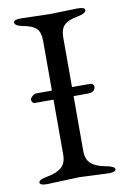

<svg xmlns="http://www.w3.org/2000/svg" viewBox="-78 -701 495 753"><g transform="rotate(-10 170.0 -324.0)"><path d="M67 -353H284Q289 -353 293 -349Q297 -345 297 -341Q297 -317 266 -317H57Q52 -316 48 -320Q44 -324 43 -330Q42 -336 50 -344Q58 -352 67 -353ZM293 5 176 0 48 5Q19 5 19 -6.5Q19 -18 55.5 -24.5Q92 -31 111 -47.5Q130 -64 130 -98V-550Q130 -585 115.5 -600Q101 -615 65.5 -621.5Q30 -628 30 -642Q30 -653 59 -653L176 -650L285 -653Q314 -653 314 -642Q314 -628 278 -621.5Q242 -615 226 -599.5Q210 -584 210 -550V-98Q210 -64 229.5 -47.5Q249 -31 285.5 -24.5Q322 -18 322 -6.5Q322 5 293 5Z"/></g></svg>

Font: EB Garamond
Style: Regular
Weight: 400
Version: Version 0.012